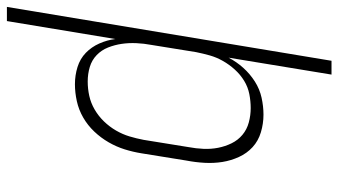

<svg xmlns="http://www.w3.org/2000/svg" viewBox="-248 -543 980 556"><g transform="rotate(90 242.0 -265.0)"><path d="M-16 205 140 -735H180L131 -437Q143 -460 160.5 -479.5Q178 -499 200 -513Q222 -527 247 -532.5Q272 -538 296 -538Q322 -538 347 -530.5Q372 -523 390 -506.5Q408 -490 418.5 -467Q429 -444 433 -419Q437 -394 435.5 -367.5Q434 -341 429 -315L408 -185Q404 -160 396.5 -136Q389 -112 376 -89.5Q363 -67 345 -48Q327 -29 304.5 -16Q282 -3 257 2.5Q232 8 208 8Q182 8 158 0.5Q134 -7 117 -23.5Q100 -40 90 -62.5Q80 -85 77 -109L25 205ZM200 -29Q221 -29 241.5 -33.5Q262 -38 281 -49Q300 -60 315.5 -76Q331 -92 342 -111Q353 -130 359 -150Q365 -170 369 -191L390 -321Q394 -342 395 -364Q396 -386 392 -406.5Q388 -427 379 -445.5Q370 -464 354.5 -477Q339 -490 318.5 -495.5Q298 -501 277 -501Q257 -501 236.5 -497Q216 -493 198 -482Q180 -471 165.5 -455Q151 -439 140.5 -420.5Q130 -402 124.5 -382.5Q119 -363 115 -343L94 -213Q90 -192 89 -170Q88 -148 91 -127.5Q94 -107 101.5 -88Q109 -69 123.5 -55Q138 -41 158 -35Q178 -29 200 -29Z"/></g></svg>

Font: Iosevka Slab Extralight
Style: Italic
Weight: 200
Italic angle: -9°
Monospace: yes
Designer: Belleve Invis
Foundry: Belleve Invis
Version: Version 11.1.1; ttfautohint (v1.8.3)